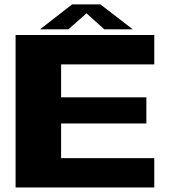

<svg xmlns="http://www.w3.org/2000/svg" viewBox="-20 -830 765 850"><path d="M250.5 -399H628V-283.5H250.5V-130H663V0H49V-675H663V-545H250.5ZM299 -810.5H424.5L568 -700H442L363 -771L282.5 -700H157Z"/></svg>

Font: Anybody Wide
Style: Bold
Weight: 700
Width: 7
Designer: Tyler Finck
Foundry: Etcetera Type Company
Version: Version 1.000; ttfautohint (v1.8)